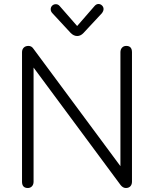

<svg xmlns="http://www.w3.org/2000/svg" viewBox="-20 -941 775 966"><path d="M615.2 -710Q644 -710 644 -678.2V-26.9Q644 -12.7 636 -3.9Q627.9 4.9 613.3 4.9Q598.6 4.9 586.9 -9.8L148.9 -601.1V-26.9Q148.9 -12.7 140.9 -3.9Q132.8 4.9 120.1 4.9Q90.8 4.9 90.8 -26.9V-678.2Q90.8 -692.4 99.4 -701.2Q107.9 -710 123.5 -710Q139.2 -710 148.9 -694.8L585.9 -105V-678.2Q585.9 -692.4 594 -701.2Q602.1 -710 615.2 -710ZM279.8 -911.1 368.2 -810.1 456.1 -911.1Q464.8 -920.9 475.3 -920.9Q485.8 -920.9 493.4 -913.3Q501 -905.8 501 -895.5Q501 -885.3 492.2 -874L399.9 -774.9Q385.7 -759.8 368.4 -759.8Q351.1 -759.8 335.9 -774.9L244.1 -874Q235.4 -882.8 235.1 -893.8Q234.9 -904.8 242.4 -912.4Q250 -919.9 261 -919.9Q272 -919.9 279.8 -911.1Z"/></svg>

Font: Nunito-Light
Style: Regular
Weight: 300
Designer: Vernon Adams
Foundry: newtypography
Version: Version 3.000